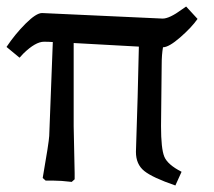

<svg xmlns="http://www.w3.org/2000/svg" viewBox="-30 -554 658 589"><path d="M99 -514 469 -497Q490 -497 528 -525L541 -534L576 -496Q558 -470 523 -439.5Q488 -409 470 -409Q466 -386 466 -356L464 -167Q464 -98 474 -73.5Q484 -49 527 -27L508 15Q438 -9 412.5 -29.5Q387 -50 387 -88Q393 -263 396 -411L196 -422V-167L199 -23Q199 -11 199 -4L190 4Q157 0 132 0H110L101 -8Q120 -117 121 -137Q127 -283 132 -425Q119 -426 105 -426Q79 -426 42 -390L30 -377L-10 -410Q16 -449 48.5 -481.5Q81 -514 99 -514Z"/></svg>

Font: Andada SC
Style: Regular
Weight: 400
Designer: Carolina Giovagnoli
Foundry: Carolina Giovagnoli
Version: Version 1.003